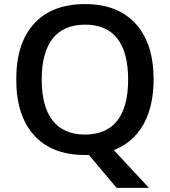

<svg xmlns="http://www.w3.org/2000/svg" viewBox="-20 -745 827 935"><path d="M728 -357.9C728 -474.6 699.2 -564.9 641.1 -628.9C583 -692.9 501 -725.1 395 -725.1C287.1 -725.1 204.6 -693.4 146.5 -630.4C88.4 -567.4 59.1 -476.6 59.1 -358.9C59.1 -241.2 87.9 -150.4 146 -86.4C203.6 -22.5 286.1 9.8 394 9.8H413.1L547.9 169.9H705.1L534.2 -14.2C660.6 -62.5 728 -184.6 728 -357.9ZM183.1 -357.9C183.1 -533.2 254.9 -625 395 -625C533.7 -625 604 -533.2 604 -357.9C604 -180.2 532.7 -89.8 394 -89.8C254.9 -89.8 183.1 -182.1 183.1 -357.9Z"/></svg>

Font: Sahel SemiBold
Style: Bold
Weight: 600
Foundry: Saber Rastikerdar (saber.rastikerdar@gmail.com)
Version: Version 3.4.0